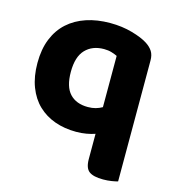

<svg xmlns="http://www.w3.org/2000/svg" viewBox="-103 -584 786 861"><g transform="rotate(15 289.5 -153.0)"><path d="M521 181Q511 184 492.5 187Q474 190 453 190Q408 190 388 175Q368 160 368 118V1Q351 7 328.5 11Q306 15 281 15Q227 15 182 -1Q137 -17 104 -48.5Q71 -80 52.5 -128Q34 -176 34 -239Q34 -303 53.5 -351Q73 -399 108.5 -431Q144 -463 193.5 -479.5Q243 -496 304 -496Q359 -496 406.5 -482.5Q454 -469 480 -452Q500 -439 510.5 -422.5Q521 -406 521 -380ZM369 -123V-361Q359 -366 343 -371Q327 -376 307 -376Q253 -376 221 -342.5Q189 -309 189 -239Q189 -170 219 -138Q249 -106 303 -106Q323 -106 339 -110.5Q355 -115 369 -123Z"/></g></svg>

Font: Baloo 2 Latin
Style: Bold
Weight: 400
Designer: Sarang Kulkarni and Ek Type
Foundry: Ek Type
Version: Version 1.001